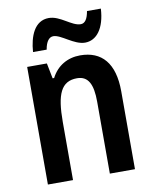

<svg xmlns="http://www.w3.org/2000/svg" viewBox="-84 -810 700 873"><g transform="rotate(-10 266.0 -373.0)"><path d="M104 -605H167C173 -642 188 -660 207 -660C243 -660 294 -606 345 -606C398 -606 437 -655 442 -746H378C372 -711 360 -692 340 -692C298 -692 254 -745 201 -745C135 -745 109 -677 104 -605ZM312 -553C254 -553 205 -525 178 -472H171L157 -543H66V0H182V-268C182 -397 207 -453 280 -453C332 -453 352 -412 352 -332V0H468V-360C468 -490 411 -553 312 -553Z"/></g></svg>

Font: Noto Sans Armenian Condensed SemiBold
Style: Regular
Weight: 600
Width: 3
Designer: Monotype Design Team
Foundry: Monotype Imaging Inc.
Version: Version 2.008